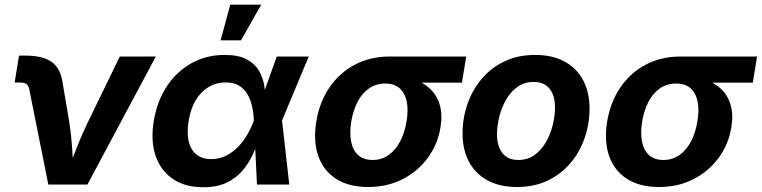

<svg xmlns="http://www.w3.org/2000/svg" viewBox="-20 -787 3249 819"><path d="M186.1 0 104.5 -407.8Q101.7 -422 93 -428.4Q84.4 -434.8 67.8 -434.8H42.4L61.2 -549.8H88.8Q163.2 -549.8 200.8 -522.6Q238.5 -495.5 247.1 -433.9L276.2 -262.5Q284.3 -209.3 287.8 -155Q291.2 -100.6 294.4 -43.1H263.2Q285.7 -101 306.6 -155.2Q327.5 -209.3 353.3 -262.5L491 -545.9H644.7L353 0Z M846.4 11.7Q769.3 11.7 717.3 -23.7Q665.3 -59.2 643.6 -122.9Q622 -186.6 635.9 -271.3Q650.3 -356.8 692.4 -419.9Q734.5 -483 797.7 -517.9Q861 -552.7 938.3 -552.7Q997.1 -552.7 1032 -534.1Q1066.8 -515.4 1084.2 -485.8Q1101.6 -456.3 1107.1 -422.9Q1112.6 -389.6 1112.8 -360.5H1160.3L1182.9 -274.4L1213.9 0H1076.1L1062.8 -274.4Q1061.6 -304.5 1055.3 -333.2Q1049 -361.8 1035.6 -384.9Q1022.2 -407.9 999.7 -421.6Q977.1 -435.4 943.1 -435.4Q902.4 -435.4 869.6 -415.7Q836.9 -396.1 814.9 -359.6Q793 -323 784.6 -271.4Q776.4 -220.7 784.9 -184.1Q793.3 -147.5 817.9 -127.9Q842.4 -108.3 881.4 -108.3Q915.8 -108.3 944.4 -122.8Q973 -137.3 995.8 -160.9Q1018.7 -184.6 1035.3 -213.5Q1052 -242.5 1062.3 -271.5L1160.7 -545.9H1297L1182.4 -271.5L1132.3 -191H1084.9Q1074.1 -161.9 1058 -127.1Q1041.8 -92.2 1015.5 -60.5Q989.2 -28.8 948.2 -8.6Q907.3 11.7 846.4 11.7ZM921 -615.1 962.3 -767.1H1094.3L1008.1 -615.1Z M1550.1 10.7Q1467.7 10.7 1413.6 -24.2Q1359.5 -59.1 1337.5 -121.9Q1315.5 -184.8 1329.2 -268.7Q1343.1 -352.5 1385.9 -414.7Q1428.8 -477 1494.4 -511.5Q1560 -545.9 1642.1 -545.9H1968.7L1950.4 -434.5H1712.2L1623.1 -430.6Q1584 -430.6 1554.3 -410.1Q1524.7 -389.6 1505.7 -353.4Q1486.7 -317.1 1478.4 -269Q1470.7 -221.5 1477.6 -184.4Q1484.5 -147.2 1507.2 -125.9Q1529.9 -104.6 1569.1 -104.6Q1608.2 -104.6 1637.8 -125.7Q1667.4 -146.8 1686.9 -183.9Q1706.4 -221.1 1714.1 -269Q1722.4 -317.6 1715 -353.8Q1707.6 -390.1 1684.8 -410.4Q1662 -430.6 1623.1 -430.6L1629.1 -466.1Q1688.5 -466.1 1735.2 -452Q1782 -438 1812.7 -409.8Q1843.4 -381.7 1855.7 -340.1Q1868 -298.5 1858.8 -242.9Q1847.2 -171.6 1805.1 -114.1Q1763.1 -56.6 1697.8 -22.9Q1632.4 10.7 1550.1 10.7Z M2185.3 10.7Q2111.5 10.7 2059.6 -17.6Q2007.8 -45.8 1980.4 -97.2Q1953.1 -148.5 1953.1 -217.2Q1953.1 -283 1974 -343.2Q1994.9 -403.4 2034.9 -450.7Q2074.8 -498 2132.1 -525.4Q2189.5 -552.7 2262.6 -552.7Q2336.1 -552.7 2388.1 -524.6Q2440 -496.5 2467.3 -445.1Q2494.7 -393.8 2494.7 -324.6Q2494.7 -258.7 2473.9 -198.5Q2453.2 -138.2 2413.1 -91.1Q2373.1 -43.9 2315.8 -16.6Q2258.5 10.7 2185.3 10.7ZM2190.4 -104.6Q2231.2 -104.6 2261 -126.5Q2290.8 -148.3 2309.9 -182.7Q2329.1 -217.1 2338.3 -256Q2347.5 -294.9 2347.5 -328.7Q2347.5 -361.5 2337.5 -385.9Q2327.5 -410.3 2307.6 -423.9Q2287.6 -437.5 2257.2 -437.5Q2216.4 -437.5 2186.6 -415.9Q2156.8 -394.3 2137.7 -360.1Q2118.5 -325.8 2109.3 -287.1Q2100 -248.3 2100 -214Q2100 -165.1 2122.6 -134.9Q2145.1 -104.6 2190.4 -104.6Z M2790.8 10.7Q2708.5 10.7 2654.3 -24.2Q2600.2 -59.1 2578.2 -121.9Q2556.3 -184.8 2569.9 -268.7Q2583.8 -352.5 2626.7 -414.7Q2669.5 -477 2735.1 -511.5Q2800.7 -545.9 2882.8 -545.9H3209.4L3191.1 -434.5H2952.9L2863.8 -430.6Q2824.7 -430.6 2795 -410.1Q2765.4 -389.6 2746.4 -353.4Q2727.4 -317.1 2719.2 -269Q2711.4 -221.5 2718.3 -184.4Q2725.2 -147.2 2747.9 -125.9Q2770.7 -104.6 2809.8 -104.6Q2848.9 -104.6 2878.5 -125.7Q2908.1 -146.8 2927.6 -183.9Q2947.1 -221.1 2954.9 -269Q2963.1 -317.6 2955.7 -353.8Q2948.3 -390.1 2925.5 -410.4Q2902.7 -430.6 2863.8 -430.6L2869.8 -466.1Q2929.2 -466.1 2976 -452Q3022.7 -438 3053.4 -409.8Q3084.1 -381.7 3096.4 -340.1Q3108.8 -298.5 3099.5 -242.9Q3087.9 -171.6 3045.8 -114.1Q3003.8 -56.6 2938.5 -22.9Q2873.2 10.7 2790.8 10.7Z"/></svg>

Font: Inter
Style: Italic
Weight: 400
Italic angle: -9.3988°
Designer: Rasmus Andersson
Foundry: rsms
Version: Version 4.001;git-66647c0bb